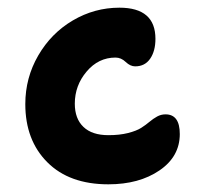

<svg xmlns="http://www.w3.org/2000/svg" viewBox="-20 -499 517 500"><path d="M262.2 -19Q160.6 -19 103.3 -76.4Q45.9 -133.8 45.9 -228Q45.9 -296.4 79.6 -354.5Q113.3 -412.6 169.7 -445.8Q226.1 -479 291 -479Q384.8 -479 384.8 -397.9Q384.8 -366.2 371.1 -346.2Q357.4 -326.2 332 -326.2Q319.3 -326.2 307.4 -337.6Q295.4 -349.1 280.8 -349.1Q236.3 -349.1 205.6 -312.7Q174.8 -276.4 174.8 -229Q174.8 -189.9 197.3 -168.5Q219.7 -147 262.2 -147Q291.5 -147 313.5 -152.6Q335.4 -158.2 347.7 -166Q359.9 -173.8 369.4 -181.9Q378.9 -189.9 389.2 -195.6Q399.4 -201.2 411.1 -201.2Q448.2 -201.2 448.2 -149.9Q448.2 -91.3 395.3 -55.2Q342.3 -19 262.2 -19Z"/></svg>

Font: Shantell Sans Irregular
Style: Regular
Weight: 600
Designer: Stephen Nixon, Anya Danilova, Shantell Martin
Foundry: Arrow Type
Version: Version 1.006;[9816181b4]